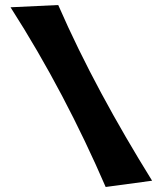

<svg xmlns="http://www.w3.org/2000/svg" viewBox="-20 -728 649 765"><path d="M22 -699C170 -468 295 -228 401 17L586 -8C442 -240 314 -474 212 -708Z"/></svg>

Font: Galindo
Style: Regular
Weight: 400
Designer: Astigmatic (AOETI)
Foundry: Astigmatic (AOETI)
Version: Version 1.000